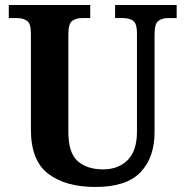

<svg xmlns="http://www.w3.org/2000/svg" viewBox="-20 -734 738 764"><path d="M360 10Q241 10 172 -42.5Q103 -95 103 -218V-601Q103 -641 87 -651.5Q71 -662 49 -662H15V-714H339V-662H305Q283 -662 267.5 -651Q252 -640 252 -597V-210Q252 -125 289.5 -92.5Q327 -60 390 -60Q451 -60 488 -97Q525 -134 525 -210V-601Q525 -641 509.5 -651.5Q494 -662 471 -662H438V-714H683V-662H648Q626 -662 610.5 -651Q595 -640 595 -597V-208Q595 -107 539 -48.5Q483 10 360 10Z"/></svg>

Font: Noto Serif Tamil SemiCondensed
Style: Bold Italic
Weight: 700
Width: 4
Italic angle: -12°
Designer: Indian Type Foundry, Tom Grace, and the Monotype Design Team
Foundry: Monotype Imaging Inc.
Version: Version 2.003; ttfautohint (v1.8.4.7-5d5b)